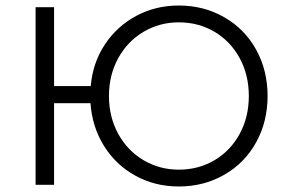

<svg xmlns="http://www.w3.org/2000/svg" viewBox="-20 -670 1044 696"><path d="M628 6Q542 6 471 -33Q400 -72 357 -141Q314 -210 308 -296H176V0H109V-644H176V-358H309Q316 -442 360 -508.5Q404 -575 474 -612.5Q544 -650 628 -650Q719 -650 793 -607.5Q867 -565 908.5 -490Q950 -415 950 -322Q950 -229 908.5 -154Q867 -79 793 -36.5Q719 6 628 6ZM628 -589Q558 -589 500 -554.5Q442 -520 408.5 -459Q375 -398 375 -322Q375 -246 408.5 -185Q442 -124 500 -89.5Q558 -55 628 -55Q700 -55 758 -89.5Q816 -124 849 -185Q882 -246 882 -322Q882 -398 849 -459Q816 -520 758 -554.5Q700 -589 628 -589Z"/></svg>

Font: Montserrat Ace
Style: Regular
Weight: 400
Designer: Julieta Ulanovsky
Foundry: Julieta Ulanovsky
Version: Version 1